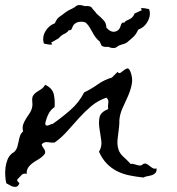

<svg xmlns="http://www.w3.org/2000/svg" viewBox="-91 -698 696 756"><path d="M525.4 -35.2Q526.4 -23.4 521.5 -17.6Q516.6 -11.7 508.3 -8.8Q500 -5.9 490.2 -4.4Q480.5 -2.9 473.6 1Q445.3 -2 418.9 -7.3Q392.6 -12.7 370.1 -23.9Q347.7 -35.2 329.6 -53.7Q311.5 -72.3 298.8 -100.6Q311.5 -121.1 307.6 -146Q303.7 -170.9 300.3 -194.3Q296.9 -217.8 301.3 -237.3Q305.7 -256.8 335 -268.6Q333 -279.3 335.4 -292Q337.9 -304.7 328.1 -313.5Q293.9 -301.8 268.6 -280.3Q243.2 -258.8 220.2 -233.4Q197.3 -208 174.3 -182.1Q151.4 -156.2 124 -136.7Q111.3 -135.7 97.2 -138.2Q83 -140.6 73.2 -129.9Q74.2 -123 78.1 -118.2Q82 -113.3 84.5 -108.4Q86.9 -103.5 86.9 -98.1Q86.9 -92.8 80.1 -85.9Q70.3 -76.2 59.1 -69.8Q47.9 -63.5 37.6 -56.2Q27.3 -48.8 20.5 -39.1Q13.7 -29.3 13.7 -12.7Q7.8 -15.6 2.9 -14.2Q-2 -12.7 -6.3 -8.8Q-10.7 -4.9 -14.6 0Q-18.6 4.9 -22.5 7.8Q-24.4 12.7 -21.5 16.1Q-18.6 19.5 -14.6 23.4Q-18.6 34.2 -24.9 36.6Q-31.2 39.1 -38.6 37.1Q-45.9 35.2 -53.2 30.8Q-60.5 26.4 -66.4 23.4Q-69.3 10.7 -70.3 -5.9Q-71.3 -22.5 -69.3 -38.6Q-67.4 -54.7 -61.5 -69.3Q-55.7 -84 -43.9 -93.8Q-40 -96.7 -39.1 -97.2Q-38.1 -97.7 -38.1 -97.7Q-38.1 -97.7 -37.1 -98.1Q-36.1 -98.6 -33.2 -101.6Q-25.4 -110.4 -22.5 -120.6Q-19.5 -130.9 -17.6 -141.6Q-15.6 -152.3 -12.2 -162.6Q-8.8 -172.9 0 -180.7Q-3.9 -196.3 0.5 -208.5Q4.9 -220.7 12.2 -231.9Q19.5 -243.2 26.9 -254.4Q34.2 -265.6 36.1 -279.3Q37.1 -284.2 36.6 -288.6Q36.1 -293 36.1 -297.9Q34.2 -313.5 39.6 -321.8Q44.9 -330.1 53.2 -335.4Q61.5 -340.8 70.8 -346.7Q80.1 -352.5 86.9 -364.3Q115.2 -350.6 120.6 -327.6Q126 -304.7 124 -276.4Q107.4 -265.6 98.6 -246.6Q89.8 -227.5 86.9 -210Q88.9 -204.1 92.3 -203.6Q95.7 -203.1 100.1 -204.6Q104.5 -206.1 108.4 -208Q112.3 -210 116.2 -210Q151.4 -234.4 186 -264.6Q220.7 -294.9 240.2 -334Q268.6 -347.7 293.9 -365.7Q319.3 -383.8 349.6 -392.6L372.1 -415Q377 -407.2 383.8 -411.6Q390.6 -416 397.5 -421.9Q404.3 -427.7 410.6 -428.7Q417 -429.7 422.9 -415Q432.6 -389.6 427.7 -365.7Q422.9 -341.8 412.6 -318.8Q402.3 -295.9 391.6 -272.5Q380.9 -249 378.9 -224.6Q378.9 -218.8 378.9 -212.4Q378.9 -206.1 377.9 -199.2Q376 -178.7 372.6 -154.8Q369.1 -130.9 375 -111.3Q379.9 -93.8 395.5 -80.1Q411.1 -66.4 422.9 -52.7Q429.7 -53.7 436.5 -51.8Q443.4 -49.8 449.7 -47.9Q456.1 -45.9 461.9 -46.4Q467.8 -46.9 473.6 -52.7Q480.5 -55.7 486.8 -52.2Q493.2 -48.8 499 -43.9Q504.9 -39.1 511.2 -35.6Q517.6 -32.2 525.4 -35.2ZM301.8 -534.2Q291 -543 284.2 -552.7Q277.3 -562.5 272.5 -571.8Q267.6 -581.1 262.2 -589.8Q256.8 -598.6 250 -605.5Q246.1 -610.4 237.8 -611.8Q229.5 -613.3 220.2 -611.8Q210.9 -610.4 203.6 -604.5Q196.3 -598.6 193.4 -588.9Q192.4 -585.9 189.9 -582Q187.5 -578.1 179.7 -579.1Q174.8 -570.3 162.6 -564.9Q150.4 -559.6 139.6 -546.9L110.4 -530.3L115.2 -523.4Q107.4 -521.5 99.6 -522.9Q91.8 -524.4 82 -526.4Q74.2 -549.8 86.9 -573.2Q99.6 -596.7 125 -606.4Q132.8 -625 143.1 -631.8Q153.3 -638.7 169.9 -651.4Q175.8 -656.2 189 -662.1Q202.1 -668 207 -672.9Q213.9 -678.7 223.1 -678.2Q232.4 -677.7 243.2 -673.8Q259.8 -675.8 268.6 -669.9Q271.5 -665 279.3 -656.7Q287.1 -648.4 289.1 -644.5Q310.5 -626 318.8 -616.2Q327.1 -606.4 328.1 -588.9Q345.7 -569.3 362.8 -573.7Q379.9 -578.1 384.8 -598.6Q385.7 -602.5 388.7 -606.4Q391.6 -610.4 398.4 -608.4Q400.4 -613.3 406.2 -616.2Q412.1 -619.1 418.5 -622.1Q424.8 -625 430.2 -630.4Q435.5 -635.7 438.5 -644.5L467.8 -658.2L462.9 -665Q470.7 -667 478.5 -665.5Q486.3 -664.1 496.1 -662.1Q503.9 -638.7 491.2 -614.7Q478.5 -590.8 453.1 -581.1Q445.3 -563.5 435.1 -553.7Q424.8 -543.9 408.2 -530.3Q403.3 -526.4 389.6 -522.9Q376 -519.5 371.1 -514.6Q364.3 -508.8 355 -508.8Q345.7 -508.8 335 -513.7Q318.4 -511.7 309.6 -517.6Q306.6 -522.5 305.2 -526.4Q303.7 -530.3 301.8 -534.2Z"/></svg>

Font: Homemade Apple
Style: Regular
Weight: 400
Designer: Font Diner, Inc
Foundry: Font Diner, Inc
Version: Version 1.000